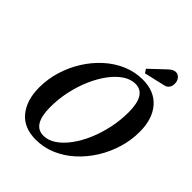

<svg xmlns="http://www.w3.org/2000/svg" viewBox="-263 -1111 1270 1270"><g transform="rotate(45 372.0 -476.0)"><path d="M294 10.5Q183 10.5 124.5 -60.5Q66 -131.5 66 -250.5Q66 -329 89 -404.8Q112 -480.5 153.5 -546.8Q195 -613 251 -663.8Q307 -714.5 373.8 -743.2Q440.5 -772 513.5 -772Q624 -772 684.2 -702.5Q744.5 -633 744.5 -512.5Q744.5 -435 721.8 -359.2Q699 -283.5 657.5 -216.8Q616 -150 559.8 -98.8Q503.5 -47.5 436 -18.5Q368.5 10.5 294 10.5ZM311.5 -44Q356 -44 398.2 -72.5Q440.5 -101 477.2 -150.8Q514 -200.5 541.8 -265.2Q569.5 -330 585.2 -403.5Q601 -477 601 -552.5Q601 -718 500 -718Q456 -718 413.5 -689.5Q371 -661 334 -611Q297 -561 269 -496.2Q241 -431.5 225.2 -358.2Q209.5 -285 209.5 -210.5Q209.5 -44 311.5 -44ZM495 -811 478 -837 582 -935Q595 -947.5 607.8 -954.8Q620.5 -962 633.5 -962Q655 -962 669.2 -944.5Q683.5 -927 683.5 -901.5Q683.5 -880 673 -865Q662.5 -850 645.5 -846Z"/></g></svg>

Font: Libre Caslon Condensed
Style: Italic
Weight: 400
Italic angle: -22.583°
Designer: Pablo Impallari, Rodrigo Fuenzalida, Katja Schimmel, Ertekin Erdin
Foundry: Pablo Impallari, Rodrigo Fuenzalida
Version: Version 2.000;gftools[0.9.33]